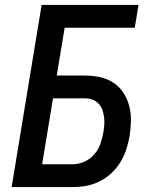

<svg xmlns="http://www.w3.org/2000/svg" viewBox="-20 -755 640 775"><path d="M27 0 148 -735H539L524 -643H241L209 -450H323Q354 -450 384 -443.5Q414 -437 438 -421Q462 -405 478 -380.5Q494 -356 501.5 -327.5Q509 -299 508.5 -267.5Q508 -236 503 -205Q498 -178 489.5 -151.5Q481 -125 466 -100.5Q451 -76 429.5 -56Q408 -36 382 -23Q356 -10 329 -5Q302 0 275 0ZM275 -92Q298 -92 321 -102.5Q344 -113 360.5 -132Q377 -151 385 -174Q393 -197 397 -220Q400 -236 401 -252Q402 -268 400 -283Q398 -298 393 -312Q388 -326 377.5 -337Q367 -348 353 -353Q339 -358 323 -358H194L150 -92Z"/></svg>

Font: Iosevka Semibold Extended
Style: Italic
Weight: 600
Width: 7
Italic angle: -9°
Monospace: yes
Designer: Belleve Invis
Foundry: Belleve Invis
Version: Version 32.5.0; ttfautohint (v1.8.4)